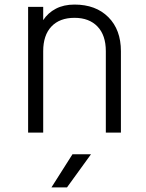

<svg xmlns="http://www.w3.org/2000/svg" viewBox="-20 -580 640 840"><path d="M103 0V-550H169V-492Q190 -524 224.5 -542Q259 -560 306 -560Q399 -560 454 -505Q509 -450 509 -356V0H443V-356Q443 -426 406.5 -464Q370 -502 306 -502Q241 -502 205 -464Q169 -426 169 -356V0ZM205 240 297 95H378L273 240Z"/></svg>

Font: Tiny ExtraLight
Style: Regular
Weight: 200
Monospace: yes
Designer: Philipp Nurullin, Konstantin Bulenkov
Foundry: JetBrains
Version: Version 2.251; ttfautohint (v1.8.4.7-5d5b)